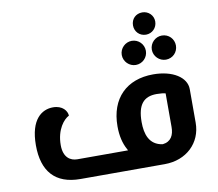

<svg xmlns="http://www.w3.org/2000/svg" viewBox="-86 -917 1159 1019"><g transform="rotate(-10 493.0 -407.0)"><path d="M721 0C839 0 921 -80 921 -188V-369C921 -433 848 -480 743 -480C600 -480 509 -392 509 -241C509 -190 519 -148 538 -114C539 -111 541 -109 542 -106H269C233 -106 195 -127 195 -195C195 -280 237 -328 265 -342C264 -367 241 -400 189 -400C129 -400 65 -357 65 -217C65 -77 131 0 267 0ZM639 -241C639 -336 674 -374 743 -374C763 -374 782 -372 791 -369V-188C791 -145 775 -111 729 -106C657 -116 639 -177 639 -241ZM824 -545C861 -545 889 -574 889 -610C889 -646 861 -675 824 -675C789 -675 759 -646 759 -610C759 -574 789 -545 824 -545ZM662 -545C698 -545 727 -574 727 -610C727 -646 698 -675 662 -675C627 -675 597 -646 597 -610C597 -574 627 -545 662 -545ZM743 -694C776 -694 803 -720 803 -755C803 -788 776 -814 743 -814C708 -814 683 -789 683 -754C683 -721 708 -694 743 -694Z"/></g></svg>

Font: Mesarto
Style: Regular
Weight: 700
Designer: Mohamed Gaber
Foundry: Kief Type Foundry
Version: Version 2.020